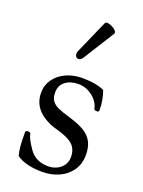

<svg xmlns="http://www.w3.org/2000/svg" viewBox="-134 -748 614 823"><g transform="rotate(20 172.5 -336.0)"><path d="M47.9 -17.1Q42.5 -34.2 40.3 -57.4Q38.1 -80.6 38.1 -123Q38.1 -130.4 49.8 -130.4Q61.5 -130.4 62 -123Q64 -104.5 93.8 -61.5Q123 -19 181.2 -19Q201.2 -19 219.2 -27.3Q237.3 -35.6 248.5 -51.5Q259.8 -67.4 259.8 -89.4Q259.8 -126.5 236.6 -146.5Q213.4 -166.5 164.1 -179.7Q110.4 -193.8 77.6 -225.3Q44.9 -256.8 44.9 -306.2Q44.9 -340.3 64.2 -367.4Q83.5 -394.5 116.7 -409.7Q149.9 -424.8 189.9 -424.8Q252.9 -424.8 291 -407.2Q306.2 -366.2 306.2 -318.8Q306.2 -312 295.4 -312Q284.7 -312 283.2 -318.8Q279.8 -337.9 265.1 -355.7Q250.5 -373.5 229 -384.3Q207.5 -395 184.6 -395Q147.9 -395 124.5 -377.2Q101.1 -359.4 101.1 -327.1Q101.1 -303.2 111.1 -289.3Q121.1 -275.4 140.6 -266.6Q160.2 -257.8 198.7 -246.6Q239.7 -234.4 265.4 -219Q291 -203.6 304 -179.9Q316.9 -156.2 316.9 -120.1Q316.9 -78.1 295.7 -48.1Q274.4 -18.1 239.7 -2.9Q205.1 12.2 165 12.2Q88.9 12.2 47.9 -17.1ZM164.6 -508.8Q156.2 -495.6 145.5 -495.6Q138.7 -495.6 134.3 -501Q129.9 -506.3 129.9 -514.2Q129.9 -520.5 132.3 -525.9L199.7 -678.7Q201.7 -683.6 209.5 -683.6Q218.3 -683.6 230.5 -677.7Q242.7 -671.9 249.8 -664.1Q256.8 -656.2 253.4 -650.4Z"/></g></svg>

Font: JuniusX
Style: Regular
Weight: 400
Designer: Peter S. Baker
Foundry: Briery Creek Software
Version: Version 1.004